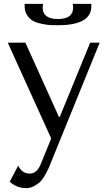

<svg xmlns="http://www.w3.org/2000/svg" viewBox="-20 -720 554 990"><path d="M284 -117H288L445 -500H494L252 95Q240 126 234 140Q228 154 214 179.5Q200 205 187.5 217Q175 229 156 239.5Q137 250 115 250Q66 250 30 217L74 134Q93 175 134 175Q171 175 191 124L244 -6L20 -500H111ZM279 -590Q256 -590 241 -590.5Q226 -591 198 -596.5Q170 -602 152.5 -611Q135 -620 121 -640Q107 -660 107 -688V-700H202Q200 -686 200 -681Q200 -622 279 -622Q357 -622 357 -681Q357 -686 355 -700H451V-688Q451 -590 279 -590Z"/></svg>

Font: Tenor Sans
Style: Regular
Weight: 400
Designer: Denis Masharov
Foundry: Denis Masharov
Version: Version 1.1